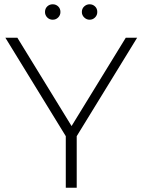

<svg xmlns="http://www.w3.org/2000/svg" viewBox="-20 -876 665 896"><path d="M287 0V-254L299 -221L5 -700H61L328 -265H300L567 -700H620L326 -221L338 -254V0ZM398 -784Q384 -784 373 -794.5Q362 -805 362 -820Q362 -836 373 -846Q384 -856 398 -856Q413 -856 423.5 -846Q434 -836 434 -820Q434 -805 423.5 -794.5Q413 -784 398 -784ZM226 -784Q211 -784 200.5 -794.5Q190 -805 190 -820Q190 -836 200.5 -846Q211 -856 226 -856Q241 -856 251.5 -846Q262 -836 262 -820Q262 -805 251.5 -794.5Q241 -784 226 -784Z"/></svg>

Font: Modern
Style: Regular
Weight: 300
Designer: Julieta Ulanovsky
Foundry: Julieta Ulanovsky
Version: Version 8.000